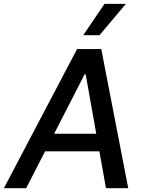

<svg xmlns="http://www.w3.org/2000/svg" viewBox="-41 -984 761 1004"><path d="M95.9 0H-20.6L361.9 -727.3H488.6L629.6 0H513.1L478.7 -192.5H194.6ZM242.2 -284.8H462.4L407 -595.2H401.3ZM394.5 -800.1 505.3 -963.8H617.2L479.4 -800.1Z"/></svg>

Font: Inter UI Medium
Style: Italic
Weight: 500
Italic angle: 9.39999°
Designer: Rasmus Andersson
Foundry: rsms
Version: 3.2;8d6f07862